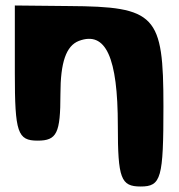

<svg xmlns="http://www.w3.org/2000/svg" viewBox="-20 -562 650 699"><path d="M34 -296C34 -79 44 -50 117 -50C187 -50 200 -77 200 -219C200 -336 221 -395 267 -413C365 -450 409 -354 409 -104C409 88 420 117 492 117C567 117 575 87 575 -175C575 -508 548 -538 230 -540L34 -542Z"/></svg>

Font: Hussar Skorodowane
Style: Bold
Weight: 700
Foundry: Cannot Into Space Fonts
Version: Version 0.892